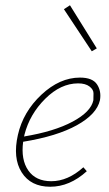

<svg xmlns="http://www.w3.org/2000/svg" viewBox="-20 -707 416 730"><path d="M348 -523 329 -512 223 -672 246 -687ZM284 -412Q332 -412 349 -386Q366 -360 360 -326Q348 -273 272.5 -231Q197 -189 68 -168Q59 -100 87.5 -59Q116 -18 175 -18Q238 -18 297 -71L310 -56Q245 3 171 3Q97 3 62.5 -51.5Q28 -106 48 -194Q68 -282 137.5 -347Q207 -412 284 -412ZM335 -326Q335 -337 335.5 -351.5Q336 -366 320.5 -378Q305 -390 277 -390Q211 -390 152 -331.5Q93 -273 73 -195Q73 -194 72.5 -191.5Q72 -189 71 -188Q186 -207 256 -244.5Q326 -282 335 -326Z"/></svg>

Font: EauTestText Extralight
Style: Italic
Weight: 250
Italic angle: -12°
Designer: Christian Thalmann (Catharsis Fonts)
Version: Version 0.001;PS 000.001;hotconv 1.0.88;makeotf.lib2.5.64775